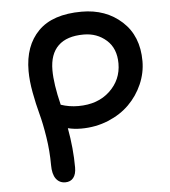

<svg xmlns="http://www.w3.org/2000/svg" viewBox="-48 -705 635 719"><g transform="rotate(-5 269.5 -345.5)"><path d="M168.9 -29.8Q147 -29.8 134 -47.1Q121.1 -64.5 121.1 -99.1Q121.1 -151.4 112.8 -204.3Q104.5 -257.3 94.5 -293.9Q84.5 -330.6 76.2 -375.2Q67.9 -419.9 67.9 -457Q67.9 -551.8 121.8 -606.4Q175.8 -661.1 285.2 -661.1Q376 -661.1 436 -606.4Q496.1 -551.8 496.1 -457Q496.1 -412.6 477.8 -370.6Q459.5 -328.6 427.2 -296.4Q395 -264.2 347.7 -244.6Q300.3 -225.1 246.1 -225.1Q218.8 -225.1 195.8 -231Q210 -153.3 210 -82Q210 -56.6 199.2 -43.2Q188.5 -29.8 168.9 -29.8ZM157.2 -452.1Q157.2 -400.4 176.8 -320.8Q208 -310.1 242.2 -310.1Q315.9 -310.1 360.8 -352.3Q405.8 -394.5 405.8 -456.1Q405.8 -512.7 370.6 -543.9Q335.4 -575.2 285.2 -575.2Q221.7 -575.2 189.5 -543.9Q157.2 -512.7 157.2 -452.1Z"/></g></svg>

Font: Shantell Sans Irregular
Style: Regular
Weight: 400
Designer: Stephen Nixon, Anya Danilova, Shantell Martin
Foundry: Arrow Type
Version: Version 1.006;[9816181b4]